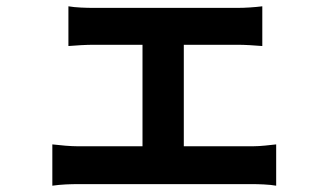

<svg xmlns="http://www.w3.org/2000/svg" viewBox="-20 -562 1040 609"><path d="M146 -104V27C173 23 204 22 228 22H781C798 22 835 23 856 27V-104C836 -102 808 -98 781 -98H563V-420H734C757 -420 787 -418 812 -416V-542C788 -539 758 -537 734 -537H276C254 -537 219 -538 197 -542V-416C219 -418 255 -420 276 -420H432V-98H228C203 -98 172 -101 146 -104Z"/></svg>

Font: Noto Sans Mono CJK HK
Style: Bold
Weight: 700
Designer: Ryoko NISHIZUKA 西塚涼子 (kana, bopomofo & ideographs); Paul D. Hunt (Latin, Greek & Cyrillic); Sandoll Communications 산돌커뮤니
Foundry: Adobe
Version: Version 2.004;hotconv 1.0.118;makeotfexe 2.5.65603